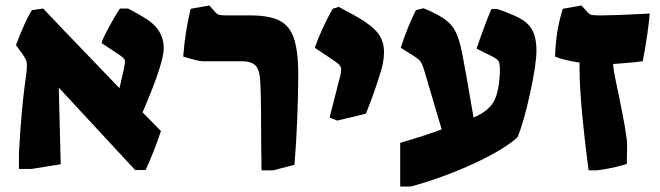

<svg xmlns="http://www.w3.org/2000/svg" viewBox="-20 -608 2403 699"><path d="M194 -289 201 -10 95 7H49V-50Q57 -206 74 -328Q78 -353 78 -369Q78 -382 74 -391Q70 -400 59 -415L38 -444Q72 -533 96 -571L137 -577L215 -495L415 -287Q435 -369 435 -382Q435 -390 431 -395Q427 -400 415 -408L350 -451Q351 -462 377 -510Q403 -558 417 -577H446Q455 -573 495 -550Q538 -526 557 -497.5Q576 -469 576 -432Q576 -377 499 -199L566 -131Q541 -56 510 11H472Z M931 -70Q931 -237 928 -301Q927 -350 912 -367.5Q897 -385 859 -385H718Q702 -385 647 -402Q654 -494 674 -576L742 -588L760 -568Q769 -557 776.5 -554.5Q784 -552 804 -552H890Q959 -552 996.5 -533.5Q1034 -515 1049.5 -470Q1065 -425 1066 -342Q1066 -271 1062 -173Q1058 -75 1052 -8L975 12H932Q932 -36 931 -70Z M1180 -180 1215 -318Q1222 -340 1222 -355Q1222 -364 1215.5 -371.5Q1209 -379 1189 -392L1126 -434Q1150 -503 1191 -576L1213 -583Q1225 -577 1231 -573Q1265 -556 1288 -542Q1338 -512 1358 -484.5Q1378 -457 1378 -418Q1378 -379 1362 -334Q1342 -268 1312 -194L1208 -169Z M1933 -424Q1933 -375 1910 -269Q1887 -163 1864 -108Q1814 -63 1705 -12.5Q1596 38 1476 71H1437V-88Q1530 -115 1588 -137L1524 -353Q1517 -377 1509 -386.5Q1501 -396 1469 -415L1439 -434Q1463 -509 1494 -571L1522 -578Q1551 -566 1567 -557Q1612 -535 1631.5 -505Q1651 -475 1663 -412Q1676 -346 1704 -180Q1760 -204 1779 -241Q1798 -278 1800 -351Q1800 -376 1795.5 -384.5Q1791 -393 1773 -402L1715 -431Q1745 -519 1769 -575H1791Q1821 -565 1841 -556Q1893 -536 1913 -506.5Q1933 -477 1933 -424Z M2109 -100Q2090 -270 2090 -351V-380Q2028 -390 2001 -402Q2003 -495 2029 -576L2097 -588L2115 -568Q2124 -557 2131.5 -554.5Q2139 -552 2159 -552H2170Q2216 -552 2311 -557L2345 -559Q2345 -544 2337 -486.5Q2329 -429 2320 -385Q2293 -381 2239 -377L2212 -375Q2214 -349 2222.5 -310Q2231 -271 2233 -260Q2235 -249 2245.5 -197.5Q2256 -146 2262 -99Q2263 -89 2263 -69L2262 -12Q2252 -7 2221.5 0Q2191 7 2155 12H2123Q2120 -7 2109 -100Z"/></svg>

Font: Suez One
Style: Regular
Weight: 400
Designer: Michal Sahar
Foundry: Hagilda
Version: Version 1.001